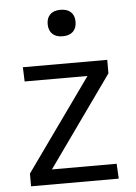

<svg xmlns="http://www.w3.org/2000/svg" viewBox="-54 -809 602 850"><g transform="rotate(-5 247.0 -383.5)"><path d="M49.3 0V-56.6L340.8 -464.8H61.5L59.1 -528.3H434.1V-468.3L147.9 -66.4H435.5L439 0ZM247.1 -649.4Q217.3 -649.4 201.2 -665Q185.1 -680.7 185.1 -709Q185.1 -736.3 201.2 -751.7Q217.3 -767.1 247.1 -767.1Q276.9 -767.1 293 -751.7Q309.1 -736.3 309.1 -709Q309.1 -680.7 293 -665Q276.9 -649.4 247.1 -649.4Z"/></g></svg>

Font: Comme
Style: Regular
Weight: 400
Designer: Vernon Adams
Foundry: Vernon Adams
Version: Version 1.000;gftools[0.9.27]